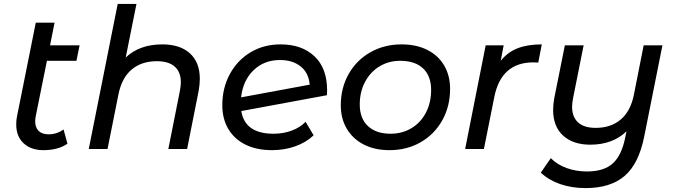

<svg xmlns="http://www.w3.org/2000/svg" viewBox="-20 -762 3447 982"><path d="M163 -169Q160 -154 160 -141Q160 -110 177.5 -92.5Q195 -75 229 -75Q271 -75 305 -100L325 -27Q277 6 202 6Q139 6 101 -29Q63 -64 63 -126Q63 -148 67 -167L163 -646H259L236 -530H387L371 -451H220Z M1002 -359Q1002 -330 996 -297L937 0H841L900 -297Q905 -324 905 -341Q905 -393 874 -421Q843 -449 782 -449Q704 -449 653.5 -406.5Q603 -364 586 -280L530 0H434L582 -742H678L623 -468Q694 -535 810 -535Q901 -535 951.5 -489Q1002 -443 1002 -359Z M1653 -300Q1653 -284 1652 -275L1214 -194Q1233 -78 1379 -78Q1429 -78 1472 -94Q1515 -110 1543 -139L1584 -70Q1545 -33 1489.5 -13.5Q1434 6 1371 6Q1293 6 1236 -22Q1179 -50 1148 -102Q1117 -154 1117 -224Q1117 -312 1155.5 -383Q1194 -454 1261.5 -494.5Q1329 -535 1415 -535Q1524 -535 1588.5 -474Q1653 -413 1653 -300ZM1213 -264 1564 -329Q1559 -389 1518 -422Q1477 -455 1412 -455Q1331 -455 1277 -403Q1223 -351 1213 -264Z M1723 -223Q1723 -312 1763 -383Q1803 -454 1874 -494.5Q1945 -535 2034 -535Q2109 -535 2165 -507Q2221 -479 2251.5 -427.5Q2282 -376 2282 -307Q2282 -218 2242 -146.5Q2202 -75 2131.5 -34.5Q2061 6 1972 6Q1897 6 1841 -22.5Q1785 -51 1754 -103Q1723 -155 1723 -223ZM2185 -302Q2185 -373 2144 -412Q2103 -451 2027 -451Q1968 -451 1921 -422.5Q1874 -394 1847 -343Q1820 -292 1820 -227Q1820 -157 1861.5 -117.5Q1903 -78 1978 -78Q2037 -78 2084.5 -106.5Q2132 -135 2158.5 -186Q2185 -237 2185 -302Z M2751 -535 2733 -442Q2724 -443 2708 -443Q2543 -443 2508 -265L2455 0H2359L2464 -530H2556L2541 -451Q2576 -495 2627 -515Q2678 -535 2751 -535Z M3368 -530 3275 -64Q3247 76 3174.5 138Q3102 200 2975 200Q2904 200 2845 179.5Q2786 159 2746 121L2797 47Q2830 80 2878 97.5Q2926 115 2982 115Q3069 115 3114.5 73.5Q3160 32 3178 -60L3184 -90Q3113 -22 2999 -22Q2911 -22 2860 -68.5Q2809 -115 2809 -200Q2809 -228 2815 -261L2869 -530H2965L2911 -260Q2906 -233 2906 -216Q2906 -164 2936.5 -136Q2967 -108 3027 -108Q3104 -108 3154.5 -150.5Q3205 -193 3222 -277L3272 -530Z"/></svg>

Font: Montserrat Alternates Medium
Style: Italic
Weight: 500
Italic angle: -11.3°
Designer: Julieta Ulanovsky
Foundry: Julieta Ulanovsky
Version: Version 7.200